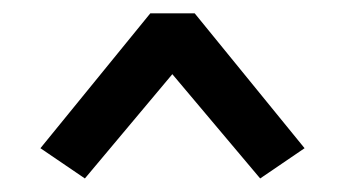

<svg xmlns="http://www.w3.org/2000/svg" viewBox="-20 -720 512 285"><path d="M106 -455.1 40 -500 203.1 -700.2H269L432.1 -500L366.2 -455.1L235.8 -609.9Z"/></svg>

Font: LT Hoop SemBd
Style: Regular
Weight: 600
Designer: Daniel Lyons
Foundry: LyonsType
Version: Version 1.000